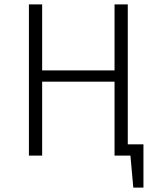

<svg xmlns="http://www.w3.org/2000/svg" viewBox="-20 -705 710 870"><path d="M630 -51V145H584L571 0H499V-335H171V0H111V-685H171V-386H499V-685H559V-51Z"/></svg>

Font: Fira Sans Light
Style: Regular
Weight: 300
Designer: bBox Type GmbH & Carrois Corporate GbR & Edenspiekermann AG
Foundry: bBox Type GmbH & Carrois Corporate GbR & Edenspiekermann AG
Version: Version 4.301